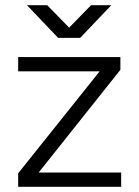

<svg xmlns="http://www.w3.org/2000/svg" viewBox="-20 -720 537 740"><path d="M50 0V-52L364 -445H50V-500H444V-451L129 -55H447V0ZM209 -574V-575L331 -700H409L289 -574ZM204 -574 84 -700H162L284 -575V-574Z"/></svg>

Font: Figtree Light Light
Style: Regular
Weight: 300
Version: Version 2.001;gftools[0.9.30]